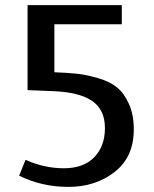

<svg xmlns="http://www.w3.org/2000/svg" viewBox="-20 -720 604 752"><path d="M80 -94Q153 -61 230 -61Q307 -61 349 -104Q391 -147 391 -218.5Q391 -290 341 -324.5Q291 -359 188 -363L88 -367V-700H457V-625H193V-437Q247 -435 283.5 -431Q320 -427 365.5 -413.5Q411 -400 438.5 -377.5Q466 -355 485 -313Q504 -271 504 -213Q504 -105 429 -46.5Q354 12 248.5 12Q143 12 55 -32Z"/></svg>

Font: Voces
Style: Regular
Weight: 400
Designer: Ana Paula Megda, Pablo Ugerman
Foundry: Ana Paula Megda, Pablo Ugerman
Version: Version 1.003